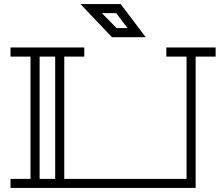

<svg xmlns="http://www.w3.org/2000/svg" viewBox="-20 -930 1103 950"><path d="M1047 -650H948V0H32V-45H131V-650H32V-695H397V-650H298V-45H903V-650H803V-695H1047ZM253 -650H176V-45H253ZM577 -910 701 -746H534L378 -910ZM557 -791H611L555 -865H484Z"/></svg>

Font: Geostar
Style: Regular
Weight: 400
Designer: Joe Prince
Foundry: Joe Prince
Version: Version 1.002